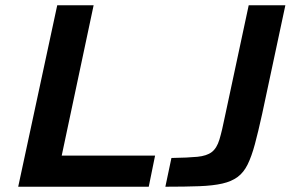

<svg xmlns="http://www.w3.org/2000/svg" viewBox="-20 -708 1102 728"><path d="M49 0 197 -688H335L214 -118H568L544 0ZM607 0 630 -109Q693 -110 728.5 -113.5Q764 -117 783 -131.5Q802 -146 812 -179Q822 -212 834 -272L923 -688H1062L974 -276Q959 -208 946.5 -161.5Q934 -115 919 -84.5Q904 -54 881 -37Q858 -20 823 -12Q788 -4 735.5 -2Q683 0 607 0Z"/></svg>

Font: Saira Expanded SemiBold
Style: Italic
Weight: 600
Width: 7
Italic angle: -12°
Designer: Hector Gatti with collaboration of the Omnibus-Type team
Foundry: Omnibus-Type
Version: Version 1.101